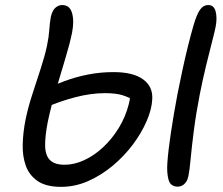

<svg xmlns="http://www.w3.org/2000/svg" viewBox="-20 -729 883 761"><path d="M222.2 11.6Q162.6 11.6 129.1 -11.5Q95.6 -34.6 82.1 -72.6Q68.6 -110.6 70 -157.6Q71.4 -204.6 80.8 -252.4Q90 -299.2 107.4 -352.8Q124.8 -406.4 141.5 -457.7Q158.2 -509 166.4 -548.4Q173.6 -582.8 175.3 -610.2Q177 -637.6 181.6 -662.8Q184.8 -677.2 190.7 -687.2Q196.6 -697.2 206.2 -703.1Q215.8 -709 226.6 -709Q256.6 -709 265.6 -677.2Q274.6 -645.4 265.6 -599.4Q256.6 -555.4 238.3 -494.9Q220 -434.4 201 -370.1Q182 -305.8 169.6 -247.2Q158 -188 158.9 -150.2Q159.8 -112.4 178.4 -94.2Q197 -76 236.2 -76Q274.2 -76 313.6 -94.1Q353 -112.2 388.4 -145.1Q423.8 -178 450.7 -221.8Q477.6 -265.6 490.6 -316.8Q495.6 -335.2 495 -346.9Q494.4 -358.6 493.2 -373.6L513.6 -330Q492.8 -342.8 466.5 -351.3Q440.2 -359.8 395.6 -359.8Q339.6 -359.8 276.6 -343.2Q213.6 -326.6 154.4 -300.2L134.4 -363.4Q186.2 -389.2 234.4 -407Q282.6 -424.8 330.7 -434Q378.8 -443.2 430.4 -443.2Q508.2 -443.2 547.5 -414.2Q586.8 -385.2 583.4 -335.2Q581.6 -296 561.2 -248.9Q540.8 -201.8 506.5 -156Q472.2 -110.2 426.8 -72.2Q381.4 -34.2 329.4 -11.3Q277.4 11.6 222.2 11.6ZM685 10.8Q655.4 10.8 647.9 -17.1Q640.4 -45 643.4 -84Q646.4 -129 657 -200.5Q667.6 -272 683.6 -357Q692.6 -402 703.4 -452.5Q714.2 -503 726 -550Q737.8 -597 747.8 -631Q759.8 -672 772.8 -690.5Q785.8 -709 806 -709Q828.2 -709 834.8 -683.2Q841.4 -657.4 834.6 -622.4Q831.4 -605.4 820.9 -565.1Q810.4 -524.8 797.3 -470.9Q784.2 -417 772.2 -357Q757 -279 748.4 -212.2Q739.8 -145.4 735.5 -98.3Q731.2 -51.2 726.6 -30.2Q723.8 -16.8 717.4 -7.6Q711 1.6 702.6 6.2Q694.2 10.8 685 10.8Z"/></svg>

Font: Shantell Sans Light
Style: Italic
Weight: 300
Italic angle: -11°
Designer: Stephen Nixon, Anya Danilova, Shantell Martin
Foundry: Arrow Type
Version: Version 1.008;[ac192a2d6]